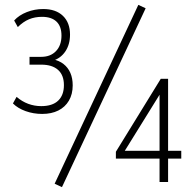

<svg xmlns="http://www.w3.org/2000/svg" viewBox="-20 -746 788 787"><path d="M153 -279Q117 -279 85 -290.5Q53 -302 33 -322L48 -349Q70 -330 95.5 -320.5Q121 -311 149 -311Q195 -311 218.5 -333.5Q242 -356 242 -397Q242 -438 218 -459.5Q194 -481 149 -481H101V-513H149Q187 -513 209.5 -536.5Q232 -560 232 -600Q232 -638 211.5 -657.5Q191 -677 152 -677Q123 -677 99 -667Q75 -657 53 -635L38 -662Q58 -684 90 -696.5Q122 -709 157 -709Q209 -709 238 -681Q267 -653 267 -604Q267 -564 248 -535.5Q229 -507 196 -497V-503Q222 -498 240.5 -483.5Q259 -469 268.5 -447Q278 -425 278 -396Q278 -360 262.5 -333.5Q247 -307 219 -293Q191 -279 153 -279ZM234 21 204 7 547 -726 577 -712ZM634 0V-96H455V-124L639 -423H669V-128H723V-96H669V0ZM634 -128V-377H646L486 -119V-128Z"/></svg>

Font: Nunito Sans 12pt ExtraLight Condensed
Style: Regular
Weight: 200
Width: 3
Version: Version 3.101;gftools[0.9.27]